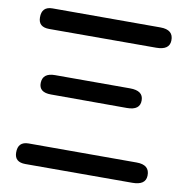

<svg xmlns="http://www.w3.org/2000/svg" viewBox="-82 -815 885 905"><g transform="rotate(10 360.0 -362.5)"><path d="M45.9 -36.1Q44.9 -88.9 96.7 -88.9H613.3Q676.8 -88.9 674.8 -36.1Q673.3 8.8 609.9 8.8L98.1 9.3Q46.4 9.3 45.9 -36.1ZM103 -380.4Q104.5 -427.7 163.1 -427.7H522Q585.4 -427.7 585.9 -381.8Q586.9 -334 523.4 -334L160.2 -334.5Q101.6 -334.5 103 -380.4ZM45.9 -682.6Q44.9 -735.4 96.7 -735.4H613.3Q676.8 -735.4 674.8 -682.6Q673.3 -637.7 609.9 -637.7L98.1 -637.2Q46.4 -637.2 45.9 -682.6Z"/></g></svg>

Font: Comic Relief LRS
Style: Regular
Weight: 400
Designer: Jeff Davis
Foundry: Loudifier
Version: Version 1.0